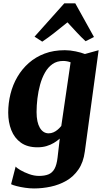

<svg xmlns="http://www.w3.org/2000/svg" viewBox="-20 -860 615 1134"><path d="M481 35Q472.5 99 443.2 141.2Q414 183.5 371.5 207.8Q329 232 279.5 242.5Q230 253 181 253Q155.5 253 128.2 249Q101 245 78.5 239.2Q56 233.5 45.5 228L72.5 123.5Q78 131.5 100 144.5Q122 157.5 151.8 168.2Q181.5 179 210.5 179Q243.5 179 266 170Q288.5 161 301.8 137.5Q315 114 320 70.5L333 -41.5Q318 -28 298.5 -16.2Q279 -4.5 254.8 2.8Q230.5 10 201 10Q141.5 10 103.2 -17.5Q65 -45 46.8 -91.5Q28.5 -138 28.5 -194.5Q28.5 -251 42 -305.2Q55.5 -359.5 82.8 -406Q110 -452.5 150.2 -488Q190.5 -523.5 243.5 -543.5Q296.5 -563.5 363 -563.5Q394 -563.5 427 -556.5Q460 -549.5 481.5 -541L562.5 -563.5ZM397 -492Q388 -495.5 376.5 -497.8Q365 -500 352.5 -500Q316.5 -500 290 -481.5Q263.5 -463 245.5 -431Q227.5 -399 216.8 -359.8Q206 -320.5 201 -278.5Q196 -236.5 196 -198Q196 -167.5 201 -144.2Q206 -121 215.5 -105Q225 -89 238 -80.8Q251 -72.5 267.5 -72.5Q282 -72.5 295.8 -78.5Q309.5 -84.5 321 -94.5Q332.5 -104.5 342 -116ZM229.5 -614 184 -643.5 360 -840.5H424.5L535 -641.5L485.5 -616.5Q459 -641 432 -670.2Q405 -699.5 378.5 -728Q342 -698.5 304.5 -668.8Q267 -639 229.5 -614Z"/></svg>

Font: Merriweather 28pt Black
Style: Italic
Weight: 900
Italic angle: -7.8°
Version: Version 2.101